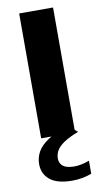

<svg xmlns="http://www.w3.org/2000/svg" viewBox="-92 -638 480 901"><g transform="rotate(-10 148.0 -187.0)"><path d="M67.5 0V-595H229V0ZM177.5 221Q106.5 221 71.8 193Q37 165 37 117.5Q37 86.5 52.2 59.2Q67.5 32 103.2 8.2Q139 -15.5 200.5 -36L243.5 0Q198 17.5 172.8 34.8Q147.5 52 137.8 69.8Q128 87.5 128 106.5Q128 130.5 145 143.8Q162 157 199 157Q214 157 231.5 153.5Q249 150 270 142.5V204.5Q249.5 212 227 216.5Q204.5 221 177.5 221Z"/></g></svg>

Font: Encode Sans SC Condensed Thin
Style: Bold
Weight: 700
Version: Version 3.002